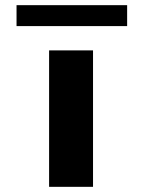

<svg xmlns="http://www.w3.org/2000/svg" viewBox="-20 -723 559 743"><path d="M340 0V-528H170V0ZM472 -622V-703H44V-622Z"/></svg>

Font: Asimov
Style: XWid
Weight: 500
Designer: Google
Version: Version 2.000980; 2014